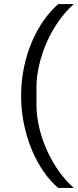

<svg xmlns="http://www.w3.org/2000/svg" viewBox="-20 -780 380 937"><path d="M83 -312Q83 -384 97 -451Q111 -518 135.5 -575.5Q160 -633 193 -680Q226 -727 264 -760H340Q298 -722 264.5 -674Q231 -626 207.5 -572Q184 -518 171 -462Q158 -406 158 -354V-268Q158 -215 171 -159Q184 -103 208 -49Q232 5 265.5 53Q299 101 340 137H264Q227 106 194 59Q161 12 136.5 -46Q112 -104 97.5 -171.5Q83 -239 83 -312Z"/></svg>

Font: IBM Plex Sans Thai
Style: Regular
Weight: 400
Designer: Mike Abbink, Paul van der Laan, Pieter van Rosmalen, Ben Mitchell, Mark Frömberg
Foundry: Bold Monday
Version: Version 1.2